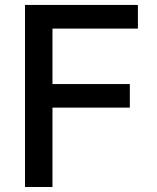

<svg xmlns="http://www.w3.org/2000/svg" viewBox="-20 -747 626 767"><path d="M79.9 0V-727.3H530.9V-632.8H189.6V-411.2H498.6V-317.1H189.6V0Z"/></svg>

Font: Inter UI Medium
Style: Regular
Weight: 500
Designer: Rasmus Andersson
Foundry: rsms
Version: 3.2;8d6f07862